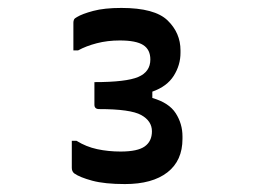

<svg xmlns="http://www.w3.org/2000/svg" viewBox="-20 -816 640 484"><path d="M435 -683Q435 -652 418 -625Q401 -598 364 -585V-569Q406 -557 423 -530.5Q440 -504 440 -472V-466Q440 -411 402 -381.5Q364 -352 295 -352Q244 -352 212.5 -360.5Q181 -369 167 -379Q161 -384 161 -393V-461H173Q197 -446 225 -440Q253 -434 284 -434Q327 -434 345 -447Q363 -460 363 -485Q363 -511 336 -526Q309 -541 230 -541Q218 -541 218 -552V-609Q298 -609 328.5 -622Q359 -635 359 -666Q359 -691 341 -702.5Q323 -714 282 -714Q251 -714 224 -707Q197 -700 177 -689H165V-759Q165 -763 166.5 -766.5Q168 -770 174 -773Q187 -781 215 -788.5Q243 -796 286 -796Q370 -796 402.5 -764.5Q435 -733 435 -689Z"/></svg>

Font: Recursive Mn Lnr St Med
Style: Regular
Weight: 500
Monospace: yes
Version: Version 1.079;hotconv 1.0.112;makeotfexe 2.5.65598; ttfautoh